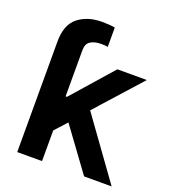

<svg xmlns="http://www.w3.org/2000/svg" viewBox="-132 -813 801 909"><g transform="rotate(20 268.5 -358.5)"><path d="M239.3 -214.8 184.6 -154.3V0H59.6V-558.6Q60.1 -642.6 107.2 -679.7Q154.3 -716.8 226.6 -716.8Q266.1 -716.8 292 -711.9V-614.3Q277.3 -617.2 259.8 -617.2Q225.6 -617.2 205.1 -604.2Q184.6 -591.3 184.6 -558.6V-326.2H191.4L371.1 -530.3H519.5L316.4 -303.7L535.2 0H396.5Z"/></g></svg>

Font: Pretendard JP SemiBold
Style: Regular
Weight: 600
Designer: Base glyphs from Inter by Rasmus Andersson; Hangeul glyphs from Noto Sans CJK(Source Han Sans) by Jang Soo-young and Kan
Foundry: Kil Hyung-jin
Version: Version 1.309